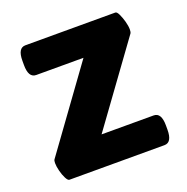

<svg xmlns="http://www.w3.org/2000/svg" viewBox="-100 -616 690 710"><g transform="rotate(-20 244.5 -261.5)"><path d="M56 0Q50 0 43 -13.5Q36 -27 31.5 -45Q27 -63 27 -76Q27 -86 30 -90L259 -406H73Q43 -406 43 -456V-473Q43 -523 73 -523H427Q433 -523 439.5 -509.5Q446 -496 451 -478Q456 -460 456 -446Q456 -436 453 -431L225 -117H430Q460 -117 460 -67V-50Q460 0 430 0Z"/></g></svg>

Font: Asap
Style: Bold
Weight: 700
Designer: Pablo Cosgaya
Foundry: Omnibus-Type
Version: Version 3.001; ttfautohint (v1.8.3)